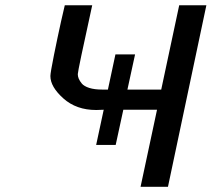

<svg xmlns="http://www.w3.org/2000/svg" viewBox="-20 -715 810 735"><path d="M172.9 -423.8Q172.9 -436 186.5 -503.9Q200.2 -571.8 213.9 -633.8L228 -694.8H333Q277.8 -443.8 277.8 -431.2Q277.8 -422.4 281.5 -413.6Q285.2 -404.8 293.5 -394.8Q301.8 -384.8 321.8 -378.4Q341.8 -372.1 371.1 -372.1H393.1L421.9 -506.8H497.1L467.8 -372.1H597.2L666 -694.8H770L623 0H518.1L581.1 -294.9H452.1L422.9 -160.2H348.1L377 -294.9Q372.1 -294.9 363 -294.4Q354 -293.9 349.1 -293.9H348.1Q272 -293.9 222.4 -338.4Q172.9 -382.8 172.9 -423.8Z"/></svg>

Font: CMU Bright
Style: SemiBoldOblique
Weight: 600
Italic angle: -12°
Version: Version 0.7.0